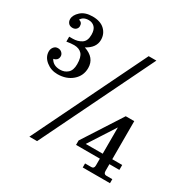

<svg xmlns="http://www.w3.org/2000/svg" viewBox="-170 -928 1074 1087"><g transform="rotate(30 366.5 -384.5)"><path d="M120.6 -385.7Q78.6 -385.7 46.6 -411.4Q14.6 -437 14.6 -473.6Q14.6 -489.7 24.7 -502.4Q34.7 -515.1 51.3 -515.1Q67.4 -515.1 77.4 -505.1Q87.4 -495.1 87.4 -482.9Q87.4 -455.1 57.6 -449.2Q75.7 -415 121.1 -415Q150.4 -415 170.4 -432.9Q190.4 -450.7 190.4 -490.2Q190.4 -536.1 173.1 -555.7Q155.8 -575.2 122.6 -575.7Q101.6 -575.7 73.2 -570.8V-603H96.2Q128.9 -603 153.1 -618.7Q177.2 -634.3 177.2 -674.8Q177.2 -708.5 161.9 -724.1Q146.5 -739.7 123 -739.7Q86.9 -739.7 73.2 -713.9Q96.2 -709.5 96.2 -684.6Q96.2 -672.4 87.2 -663.8Q78.1 -655.3 64 -655.3Q46.4 -655.3 37.1 -666Q27.8 -676.8 27.8 -691.9Q27.8 -718.3 55.2 -743.4Q82.5 -768.6 131.8 -768.6Q183.1 -768.6 210.7 -742.4Q238.3 -716.3 238.3 -676.8Q238.3 -625.5 180.2 -594.7Q255.4 -569.8 255.4 -502.9Q255.4 -451.7 217.3 -418.7Q179.2 -385.7 120.6 -385.7ZM568.8 -124V-295.9L458 -124ZM688 0H509.8V-26.4H551.3Q568.8 -26.4 568.8 -47.4V-91.8H413.1V-120.6L575.7 -373H631.3V-124H696.3V-91.8H631.3V-47.4Q631.3 -26.4 648.9 -26.4H688ZM211.4 0H161.1L518.1 -732.4H568.4Z"/></g></svg>

Font: Munson
Style: Regular
Weight: 400
Designer: Paul James MIller
Foundry: High-Logic / Made with FontCreator
Version: Version 2.10;May 5, 2019;FontCreator 11.5.0.2430 64-bit